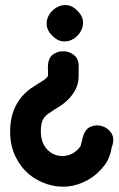

<svg xmlns="http://www.w3.org/2000/svg" viewBox="-20 -537 468 752"><path d="M392 107Q406 87 414 58L417 42L420 33Q429 5 416.5 -15Q404 -35 381.5 -42.5Q359 -50 337 -41.5Q315 -33 306 -5Q303 3 301 15Q300 17 300 20L298 24Q298 27 297 29L296 35Q276 62 250.5 70Q225 78 200 70.5Q175 63 158.5 41Q142 19 140 -14Q139 -48 146.5 -65Q154 -82 171 -93Q178 -98 192 -107L219 -124Q259 -152 277 -189Q289 -213 288 -246V-272Q290 -302 273.5 -318Q257 -334 233 -336Q209 -338 189.5 -325Q170 -312 168 -282Q167 -272 168 -259V-240Q164 -232 151 -223L129 -209Q111 -198 101 -191Q15 -129 20 -8Q22 39 42 79Q62 119 93 145Q124 171 164 184Q204 197 244 193.5Q284 190 324 168Q363 146 392 107ZM283 -495Q264 -515 242.5 -517Q221 -519 202 -508Q183 -497 172 -478.5Q161 -460 163 -438Q165 -416 185 -397Q204 -377 226 -375Q248 -373 266.5 -384Q285 -395 296 -414Q307 -433 305 -454.5Q303 -476 283 -495Z"/></svg>

Font: Balsamiq Sans
Style: Bold
Weight: 700
Designer: Michael Angeles
Foundry: Balsamiq SRL
Version: Version 1.020; ttfautohint (v1.8.4.7-5d5b);gftools[0.9.26]